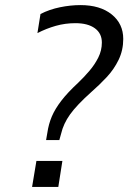

<svg xmlns="http://www.w3.org/2000/svg" viewBox="-20 -734 504 754"><path d="M161 -184 166 -213Q171 -247 183.5 -276.5Q196 -306 220.5 -338Q245 -370 287 -409Q309 -430 330.5 -455Q352 -480 366 -508Q380 -536 380 -567Q380 -603 352.5 -623Q325 -643 276 -643Q236 -643 199 -632.5Q162 -622 127 -604L139 -679Q174 -697 215.5 -705.5Q257 -714 296 -714Q373 -714 418.5 -677.5Q464 -641 464 -581Q464 -537 446 -499.5Q428 -462 399 -431Q370 -400 339 -373Q281 -321 255 -284.5Q229 -248 220 -209L213 -184ZM106 0 123 -102H225L209 0Z"/></svg>

Font: Mulish
Style: Italic
Weight: 400
Italic angle: -9°
Designer: Vernon Adams
Foundry: Vernon Adams
Version: Version 3.603; ttfautohint (v1.8.3)